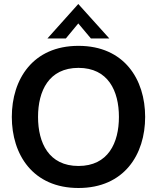

<svg xmlns="http://www.w3.org/2000/svg" viewBox="-20 -929 784 959"><path d="M217 -737H309L371 -812L434 -737H526L371 -909ZM372 10C600 10 705 -157 705 -345C705 -533 600 -700 372 -700C144 -700 39 -533 39 -345C39 -157 144 10 372 10ZM372 -100C224 -100 170 -215 170 -345C170 -475 224 -590 372 -590C520 -590 574 -475 574 -345C574 -215 520 -100 372 -100Z"/></svg>

Font: FREAK Grotesk
Style: Bold
Weight: 700
Designer: La Scuola Open Source
Foundry: La Scuola Open Source
Version: Version 1.000;PS 1.0;hotconv 1.0.72;makeotf.lib2.5.5900